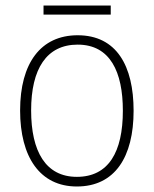

<svg xmlns="http://www.w3.org/2000/svg" viewBox="-20 -667 559 697"><path d="M382 -647H138V-614H382ZM465 -265C465 -428 403 -539 262 -539C128 -539 53 -438 53 -266C53 -97 125 10 259 10C397 10 465 -97 465 -265ZM93 -266C93 -417 149 -505 262 -505C380 -505 426 -406 426 -265C426 -115 374 -25 259 -25C146 -25 93 -117 93 -266Z"/></svg>

Font: Noto Sans Lao SemiCondensed ExtraLight
Style: Regular
Weight: 200
Width: 4
Designer: Monotype Design Team
Foundry: Monotype Imaging Inc.
Version: Version 2.003